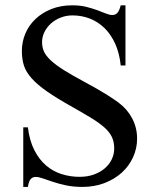

<svg xmlns="http://www.w3.org/2000/svg" viewBox="-20 -698 596 733"><path d="M459 -677.7V-448.2H440.9Q436 -495.1 419.9 -530.8Q403.8 -566.4 379.2 -590.6Q354.5 -614.7 323.2 -627Q292 -639.2 256.8 -639.2Q232.9 -639.2 211.7 -630.9Q190.4 -622.6 174.8 -608.6Q159.2 -594.7 149.9 -576.2Q140.6 -557.6 140.6 -537.1Q140.6 -517.6 147.9 -501.2Q155.3 -484.9 173.8 -467.5Q192.4 -450.2 224.1 -430.2Q255.9 -410.2 305.2 -383.8Q352.5 -358.4 383.5 -339.1Q414.6 -319.8 432.1 -306.6Q465.8 -281.7 484.6 -246.1Q503.4 -210.4 503.4 -168.9Q503.4 -131.3 488 -97.7Q472.7 -64 444.8 -38.8Q417 -13.7 378.7 1Q340.3 15.6 294.4 15.6Q260.7 15.6 232.9 9.8Q205.1 3.9 183.1 -3.4Q161.1 -10.7 144.5 -16.6Q127.9 -22.5 116.2 -22.5Q104.5 -22.5 97.2 -14.4Q89.8 -6.3 86.4 15.6H68.8V-211.9H86.4Q92.8 -160.6 111.1 -124.8Q129.4 -88.9 156 -66.2Q182.6 -43.5 215.6 -33.2Q248.5 -22.9 283.7 -22.9Q314 -22.9 338.4 -31.7Q362.8 -40.5 380.1 -55.4Q397.5 -70.3 406.7 -89.8Q416 -109.4 416 -131.3Q416 -155.8 407.5 -174.3Q398.9 -192.9 379.9 -210.2Q360.8 -227.5 330.3 -246.3Q299.8 -265.1 256.3 -289.6Q196.8 -322.8 159.4 -348.9Q122.1 -375 100.6 -399.2Q79.1 -423.3 71.3 -448Q63.5 -472.7 63.5 -503.4Q63.5 -538.6 76.9 -570.1Q90.3 -601.6 115.5 -625.5Q140.6 -649.4 176.3 -663.6Q211.9 -677.7 256.3 -677.7Q285.6 -677.7 309.1 -671.9Q332.5 -666 351.1 -659.2Q369.6 -652.3 384 -646.5Q398.4 -640.6 409.2 -640.6Q420.4 -640.6 428 -648.7Q435.5 -656.7 440.9 -677.7Z"/></svg>

Font: Tai Heritage Pro
Style: Regular
Weight: 400
Designer: Faah Baccam, Walt Agee, Victor Gaultney, Annie Olsen
Foundry: SIL International
Version: Version 2.600